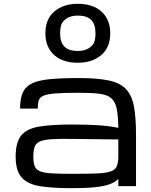

<svg xmlns="http://www.w3.org/2000/svg" viewBox="-20 -987 802 1018"><path d="M359.4 10.7Q258.3 10.7 192.6 0.2Q127 -10.3 95 -45.9Q63 -81.5 63 -156.7Q63 -233.4 93 -269.3Q123 -305.2 188.2 -315.9Q253.4 -326.7 359.4 -326.7Q445.3 -326.7 503.4 -322.8Q561.5 -318.8 607.4 -309.1Q606.4 -374 598.6 -411.4Q590.8 -448.7 569.3 -466.8Q547.9 -484.9 506.6 -490Q465.3 -495.1 397 -495.1Q318.8 -495.1 274.7 -491.7Q230.5 -488.3 210.4 -479.5Q190.4 -470.7 185.3 -454.1Q180.2 -437.5 180.2 -411.1H86.4Q86.4 -463.9 100.8 -496.1Q115.2 -528.3 149.9 -544.9Q184.6 -561.5 244.9 -567.4Q305.2 -573.2 397 -573.2Q495.6 -573.2 555.9 -560.5Q616.2 -547.9 647.7 -514.9Q679.2 -481.9 690.2 -422.9Q701.2 -363.8 701.2 -270.5V0H607.4V-38.6Q590.8 -21 561.5 -10.3Q532.2 0.5 483.6 5.6Q435.1 10.7 359.4 10.7ZM359.4 -65.4Q442.9 -65.4 492.7 -67.4Q542.5 -69.3 567.1 -78.1Q591.8 -86.9 599.6 -106.4Q607.4 -126 607.4 -161.1V-247.6L359.4 -250.5Q293.5 -251.5 253.2 -248.8Q212.9 -246.1 191.9 -237.1Q170.9 -228 163.8 -208.7Q156.7 -189.5 156.7 -156.7Q156.7 -125 163.8 -106.4Q170.9 -87.9 191.9 -79.1Q212.9 -70.3 253.2 -67.9Q293.5 -65.4 359.4 -65.4ZM392.6 -654.3Q311.5 -654.3 266.1 -696.3Q220.7 -738.3 220.7 -810.5Q220.7 -885.7 268.3 -926.3Q315.9 -966.8 392.6 -966.8Q473.6 -966.8 519 -924.8Q564.5 -882.8 564.5 -810.5Q564.5 -735.4 516.8 -694.8Q469.2 -654.3 392.6 -654.3ZM392.6 -716.8Q445.8 -716.8 472.7 -751Q486.3 -768.1 486.3 -810.5Q486.3 -857.4 464.1 -880.9Q441.9 -904.3 392.6 -904.3Q339.4 -904.3 312.5 -870.1Q298.8 -853 298.8 -810.5Q298.8 -763.7 321.3 -740.2Q343.8 -716.8 392.6 -716.8Z"/></svg>

Font: Michroma
Style: Regular
Weight: 400
Designer: Vernon Adams
Foundry: Vernon Adams
Version: Version 1.100; ttfautohint (v1.8.4.7-5d5b);gftools[0.9.29]